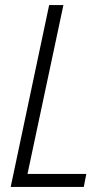

<svg xmlns="http://www.w3.org/2000/svg" viewBox="-20 -734 428 754"><path d="M22 0 173 -714H229L88 -51H319L309 0Z"/></svg>

Font: Noto Sans Display SemiCondensed Light
Style: Italic
Weight: 300
Width: 4
Italic angle: -12°
Designer: Monotype Design Team
Foundry: Monotype Imaging Inc.
Version: Version 1.900